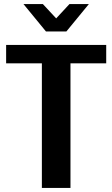

<svg xmlns="http://www.w3.org/2000/svg" viewBox="-20 -920 550 940"><path d="M205 -766 95 -900H190L255 -830L320 -900H415L305 -766ZM185 0V-610H10V-700H500V-610H325V0Z"/></svg>

Font: Scada
Style: Bold
Weight: 700
Designer: Jovanny Lemonad
Foundry: Jovanny Lemonad
Version: Version 4.100;PS 004.100;hotconv 1.0.88;makeotf.lib2.5.64775